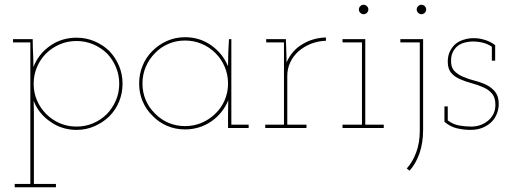

<svg xmlns="http://www.w3.org/2000/svg" viewBox="-20 -540 2155 810"><path d="M42 250H216V236H123V-61Q123 -75 122.5 -88Q122 -101 122 -115Q132 -88 150 -65.5Q168 -43 192 -27Q215 -10 243.5 -1Q272 8 303 8Q343 8 378.5 -7.5Q414 -23 441 -49Q467 -75 482 -110.5Q497 -146 497 -187Q497 -227 482 -262.5Q467 -298 441 -325Q414 -351 378.5 -366Q343 -381 303 -381Q240 -381 191 -346.5Q142 -312 121 -257Q121 -286 119.5 -316Q118 -346 118 -375H35V-361H108V236H42ZM303 -367Q340 -367 373 -353Q406 -339 431 -315Q455 -290 469 -257Q483 -224 483 -187Q483 -149 469 -116.5Q455 -84 431 -59Q406 -34 373 -20Q340 -6 303 -6Q265 -6 232.5 -20Q200 -34 175 -59Q150 -84 136 -116.5Q122 -149 122 -187Q122 -224 136 -257Q150 -290 175 -315Q200 -339 232.5 -353Q265 -367 303 -367Z M1029 0V-14H956V-375H946Q944 -346 943 -317.5Q942 -289 942 -260Q920 -314 871.5 -348.5Q823 -383 761 -383Q720 -383 685 -367.5Q650 -352 624 -326Q597 -300 582 -264Q567 -228 567 -188Q567 -147 582 -112Q597 -77 624 -51Q650 -24 685 -9Q720 6 761 6Q792 6 820.5 -3Q849 -12 873 -29Q896 -45 914 -67.5Q932 -90 943 -117Q943 -101 942.5 -85.5Q942 -70 942 -54V0ZM761 -369Q798 -369 831 -355Q864 -341 889 -316Q914 -291 928 -258Q942 -225 942 -188Q942 -150 928 -117.5Q914 -85 889 -61Q864 -36 831 -22Q798 -8 761 -8Q723 -8 690.5 -22Q658 -36 634 -61Q609 -85 595 -117.5Q581 -150 581 -188Q581 -225 595 -258Q609 -291 634 -316Q658 -341 690.5 -355Q723 -369 761 -369Z M1273 0V-14H1192V-220Q1192 -251 1205 -278Q1218 -305 1240 -324Q1263 -344 1292.5 -355.5Q1322 -367 1355 -368V-382Q1327 -381 1302.5 -374Q1278 -367 1257 -354Q1234 -341 1217 -321.5Q1200 -302 1189 -277Q1189 -290 1188.5 -299.5Q1188 -309 1188 -322L1186 -375H1103V-361H1178V-14H1099V0Z M1599 0V-14H1521V-375H1425V-361H1507V-14H1425V0ZM1534 -500Q1534 -508 1528 -514Q1522 -520 1514 -520Q1506 -520 1500 -514Q1494 -508 1494 -500Q1494 -492 1500 -486Q1506 -480 1514 -480Q1522 -480 1528 -486Q1534 -492 1534 -500Z M1765 7V-375H1669V-361H1751V11Q1751 62 1736 102.5Q1721 143 1696 171L1708 180Q1734 151 1749.5 107.5Q1765 64 1765 7ZM1778 -500Q1778 -508 1772 -514Q1766 -520 1758 -520Q1750 -520 1744 -514Q1738 -508 1738 -500Q1738 -492 1744 -486Q1750 -480 1758 -480Q1766 -480 1772 -486Q1778 -492 1778 -500Z M2056 -28Q2070 -43 2077 -62.5Q2084 -82 2084 -101Q2084 -134 2069 -152.5Q2054 -171 2032 -182Q2009 -193 1983 -199.5Q1957 -206 1934 -216Q1912 -225 1897 -240.5Q1882 -256 1883 -285Q1883 -307 1891.5 -322.5Q1900 -338 1913 -348Q1926 -357 1943 -361Q1960 -365 1973 -365Q1996 -365 2016.5 -360Q2037 -355 2055 -343V-284H2069V-349Q2061 -356 2050.5 -361.5Q2040 -367 2028 -371Q2011 -376 2001 -377.5Q1991 -379 1976 -379Q1957 -379 1936 -372.5Q1915 -366 1900 -353Q1886 -340 1877.5 -322Q1869 -304 1869 -280Q1869 -249 1884 -232Q1899 -215 1921 -206Q1943 -196 1969.5 -189Q1996 -182 2018 -172Q2040 -163 2055 -146Q2070 -129 2070 -98Q2070 -75 2061 -58Q2052 -41 2038 -30Q2023 -18 2005.5 -12Q1988 -6 1968 -6Q1943 -6 1917.5 -10.5Q1892 -15 1869 -32V-91H1855V-26Q1880 -5 1908.5 1.5Q1937 8 1965 8Q1995 8 2018 -2Q2041 -12 2056 -28Z"/></svg>

Font: Josefin Slab Thin Thin
Style: Regular
Weight: 250
Version: Version 2.000